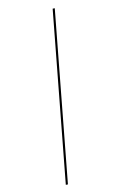

<svg xmlns="http://www.w3.org/2000/svg" viewBox="-95 -757 573 961"><g transform="rotate(10 191.5 -276.5)"><path d="M93 -703 103 -707 321 150 311 154Z"/></g></svg>

Font: Ysabeau Hairline
Style: Italic
Weight: 100
Italic angle: -12°
Designer: Christian Thalmann (Catharsis Fonts)
Version: Version 0.003